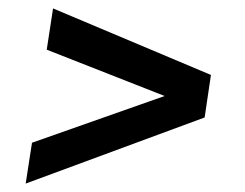

<svg xmlns="http://www.w3.org/2000/svg" viewBox="-20 -481 581 456"><path d="M41 -45 56 -142 371 -253 91 -363 106 -461 481 -303 466 -202Z"/></svg>

Font: Azeri Sans SemiBold
Style: Italic
Weight: 600
Designer: Hector Gatti & Omnibus-Type (original fonts) / Cristiano Sobral (main changes and remastering)
Foundry: Omnibus-Type
Version: Version 0.07;August 21, 2020;FontCreator 13.0.0.2681 64-bit;